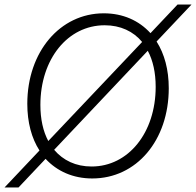

<svg xmlns="http://www.w3.org/2000/svg" viewBox="-38 -775 869 851"><path d="M-18 56H44L164 -71C215 -16 286 16 371 16C567 16 710 -153 710 -384C710 -466 691 -536 656 -591L811 -755H749L629 -628C578 -684 507 -716 422 -716C228 -716 83 -545 83 -315C83 -233 102 -162 137 -108ZM368 -37C298 -37 242 -64 202 -111L617 -550C640 -507 652 -453 652 -390C652 -187 531 -37 368 -37ZM141 -310C141 -513 262 -663 426 -663C496 -663 553 -636 592 -589L176 -150C153 -193 141 -247 141 -310Z"/></svg>

Font: Uncut Sans Light Italic
Style: Regular
Weight: 300
Italic angle: -11°
Designer: Kasper Nordkvist
Foundry: UNCUT.wtf
Version: Version 1.304;Glyphs 3.2 (3246)